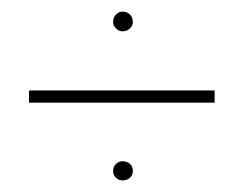

<svg xmlns="http://www.w3.org/2000/svg" viewBox="-20 -550 424 331"><path d="M30 -373H350V-394H30ZM191 -530Q185 -530 180 -525Q175 -520 175 -512Q175 -506 180 -501Q185 -496 191 -496Q199 -496 204 -501Q209 -506 209 -512Q209 -520 204 -525Q199 -530 191 -530ZM191 -272Q185 -272 180 -267.5Q175 -263 175 -255Q175 -248 180 -243.5Q185 -239 191 -239Q199 -239 204 -243.5Q209 -248 209 -255Q209 -263 204 -267.5Q199 -272 191 -272Z"/></svg>

Font: Advent Pro Thin
Style: Regular
Weight: 250
Version: Version 3.000